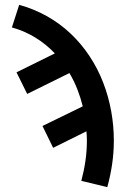

<svg xmlns="http://www.w3.org/2000/svg" viewBox="-20 -548 540 791"><path d="M422 223 315 197Q326 156 332 114.5Q338 73 338 31Q338 22 337.5 12Q337 2 336 -7L199 61L155 -29L321 -110Q312 -146 298.5 -180.5Q285 -215 266 -247L92 -161L48 -250L206 -328Q170 -366 125 -393.5Q80 -421 29 -435L59 -528Q118 -512 172 -482Q226 -452 270.5 -410Q315 -368 349 -316.5Q383 -265 405 -208Q427 -151 438 -90.5Q449 -30 449 31Q449 80 442 128Q435 176 422 223Z"/></svg>

Font: Iosevka Term
Style: Bold
Weight: 700
Monospace: yes
Designer: Belleve Invis
Foundry: Belleve Invis
Version: Version 30.0.1